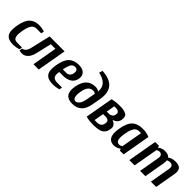

<svg xmlns="http://www.w3.org/2000/svg" viewBox="239 -1894 3087 3087"><g transform="rotate(45 1783.0 -350.0)"><path d="M248 10Q143 10 101 -49Q59 -108 84 -250Q109 -393 170.5 -451.5Q232 -510 329 -510Q367 -510 401 -504Q435 -498 456 -490L447 -440H337Q307 -440 281.5 -424Q256 -408 236.5 -366.5Q217 -325 204 -250Q191 -175 196.5 -134Q202 -93 223.5 -76.5Q245 -60 280 -60H390L381 -10Q358 -3 322 3.5Q286 10 248 10Z M458 10Q432 10 414 5Q396 0 395 0L403 -50Q429 -50 456.5 -75Q484 -100 498 -160L578 -500H918L830 0H710L784 -425H680L618 -160Q597 -74 554 -32Q511 10 458 10Z M1158 10Q1042 10 998 -49Q954 -108 979 -250Q1004 -393 1066.5 -451.5Q1129 -510 1234 -510Q1320 -510 1362.5 -468Q1405 -426 1392 -355Q1379 -280 1322 -242.5Q1265 -205 1171 -205H1091Q1077 -126 1101.5 -93Q1126 -60 1190 -60H1300L1291 -10Q1268 -3 1232 3.5Q1196 10 1158 10ZM1103 -275H1183Q1217 -275 1241 -296.5Q1265 -318 1272 -355Q1280 -400 1264 -422.5Q1248 -445 1218 -445Q1191 -445 1169.5 -431.5Q1148 -418 1132 -381.5Q1116 -345 1103 -275Z M1598 10Q1501 10 1459 -45Q1417 -100 1438 -220Q1460 -340 1519.5 -395Q1579 -450 1669 -450Q1699 -450 1720 -443Q1741 -436 1754 -425Q1760 -479 1745 -518.5Q1730 -558 1700 -584.5Q1670 -611 1632 -627Q1594 -643 1553 -650L1570 -710Q1677 -705 1750 -668Q1823 -631 1853.5 -555.5Q1884 -480 1863 -360L1837 -215Q1817 -99 1756.5 -44.5Q1696 10 1598 10ZM1609 -55Q1639 -55 1670 -90Q1701 -125 1717 -215L1743 -360Q1737 -368 1723.5 -374Q1710 -380 1687 -380Q1642 -380 1608 -345Q1574 -310 1558 -220Q1547 -158 1552.5 -121.5Q1558 -85 1573.5 -70Q1589 -55 1609 -55Z M2088 10Q2028 10 1987.5 5.5Q1947 1 1911 -10L1996 -490Q2036 -501 2076.5 -505.5Q2117 -510 2169 -510Q2267 -510 2313 -481.5Q2359 -453 2345 -370Q2339 -338 2322.5 -317.5Q2306 -297 2286 -285.5Q2266 -274 2247 -267L2246 -263Q2268 -257 2288 -242Q2308 -227 2319.5 -202.5Q2331 -178 2324 -140Q2314 -80 2285 -47.5Q2256 -15 2207 -2.5Q2158 10 2088 10ZM2082 -295H2132Q2161 -295 2186.5 -311.5Q2212 -328 2219 -365Q2227 -406 2205 -423Q2183 -440 2157 -440H2107ZM2040 -60H2100Q2134 -60 2163 -78Q2192 -96 2200 -145Q2208 -190 2185.5 -207.5Q2163 -225 2129 -225H2069Z M2543 10Q2493 10 2459 -15.5Q2425 -41 2413.5 -98Q2402 -155 2419 -250Q2444 -393 2508 -451.5Q2572 -510 2684 -510Q2737 -510 2773.5 -502.5Q2810 -495 2844 -480L2760 0H2675L2665 -30H2660Q2641 -15 2612.5 -2.5Q2584 10 2543 10ZM2595 -60Q2614 -60 2629.5 -66.5Q2645 -73 2654 -80L2717 -440H2672Q2642 -440 2616.5 -424Q2591 -408 2571.5 -366.5Q2552 -325 2539 -250Q2526 -175 2530.5 -134Q2535 -93 2552.5 -76.5Q2570 -60 2595 -60Z M2890 0 2978 -500H3063L3072 -470H3077Q3096 -485 3125 -497.5Q3154 -510 3199 -510Q3237 -510 3262 -499.5Q3287 -489 3302 -470Q3328 -489 3361 -499.5Q3394 -510 3439 -510Q3479 -510 3511 -497Q3543 -484 3558 -449.5Q3573 -415 3561 -350L3500 0H3380L3441 -350Q3448 -385 3440 -404.5Q3432 -424 3416 -432Q3400 -440 3382 -440Q3363 -440 3347.5 -435.5Q3332 -431 3319 -425Q3321 -414 3321 -393.5Q3321 -373 3316 -350L3255 0H3135L3196 -350Q3203 -385 3195 -404.5Q3187 -424 3172 -432Q3157 -440 3142 -440Q3123 -440 3107.5 -434Q3092 -428 3084 -420L3010 0Z"/></g></svg>

Font: Cuprum
Style: Bold Italic
Weight: 700
Italic angle: -10°
Designer: Jovanny Lemonad
Foundry: Jovanny Lemonad
Version: Version 3.000